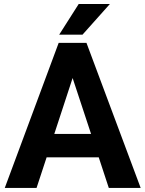

<svg xmlns="http://www.w3.org/2000/svg" viewBox="-20 -921 712 941"><path d="M513.2 0 463.9 -149.9H208.5L159.2 0H3.4L267.6 -710.9H403.8L669.4 0ZM246.1 -264.6H426.3L335.9 -538.6ZM270 -751 365.7 -901.4H518.6L384.3 -751Z"/></svg>

Font: Vazirmatn RD UI
Style: Bold
Weight: 700
Designer: Saber Rastikerdar
Foundry: Saber Rastikerdar
Version: Version 33.003